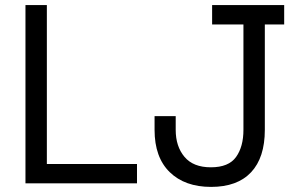

<svg xmlns="http://www.w3.org/2000/svg" viewBox="-20 -720 1180 754"><path d="M80 0V-700H164V-76H518V0ZM809 14Q706 14 646.5 -44Q587 -102 587 -210V-264H670V-210Q670 -145 704.5 -104Q739 -63 808 -63Q878 -63 907 -103.5Q936 -144 936 -210V-624H813V-700H1096V-624H1020V-210Q1020 -101 966 -43.5Q912 14 809 14Z"/></svg>

Font: Space Grotesk
Style: Regular
Weight: 400
Designer: Florian Karsten
Foundry: Florian Karsten
Version: Version 2.000